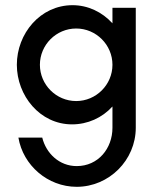

<svg xmlns="http://www.w3.org/2000/svg" viewBox="-20 -470 619 741"><path d="M276 171C209 171 158 122 143 61H51C69 168 164 251 276 251C401 251 504 148 504 23V-440H414V-380C374 -424 319 -450 260 -450C135 -450 45 -340 45 -220C45 -101 134 10 258 10C318 10 374 -15 414 -59V23C414 103 359 171 276 171ZM414 -220C414 -143 351 -80 274 -80C197 -80 134 -143 134 -220C134 -297 197 -360 274 -360C351 -360 414 -297 414 -220Z"/></svg>

Font: Glacial Indifference
Style: Medium
Weight: 500
Version: Version 1.001